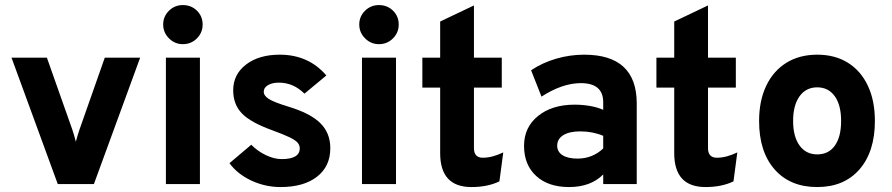

<svg xmlns="http://www.w3.org/2000/svg" viewBox="-20 -744 3606 776"><path d="M213.5 0 26.5 -511H169.5L272.5 -219.5Q276 -209 279.8 -196.2Q283.5 -183.5 286.5 -171Q290 -183.5 293.5 -196Q297 -208.5 301 -219.5L403.5 -511H546.5L359.5 0Z M719 -565.5Q686.5 -565.5 663 -589Q639.5 -612.5 639.5 -645Q639.5 -677.5 662.8 -700.5Q686 -723.5 719 -723.5Q753 -723.5 776 -700.8Q799 -678 799 -645Q799 -612 775.8 -588.8Q752.5 -565.5 719 -565.5ZM650.5 0V-511H788V0Z M1114 12Q1052 12 995.8 -14.2Q939.5 -40.5 907.5 -84.5L995.5 -159Q1021 -133 1054.5 -117Q1088 -101 1118.5 -101Q1191.5 -101 1191.5 -144.5Q1191.5 -157.5 1182.5 -167.8Q1173.5 -178 1149.5 -189.5Q1125.5 -201 1080.5 -217.5Q993 -249 957.8 -285.5Q922.5 -322 922.5 -379Q922.5 -443.5 974.5 -483.2Q1026.5 -523 1110.5 -523Q1227 -523 1299 -439L1210.5 -365.5Q1165.5 -410 1107.5 -410Q1080 -410 1063 -399.8Q1046 -389.5 1046 -373.5Q1046 -357 1066.5 -344Q1087 -331 1144 -313.5Q1234 -286.5 1274.5 -246.5Q1315 -206.5 1315 -145Q1315 -71.5 1261.2 -29.8Q1207.5 12 1114 12Z M1511.5 -565.5Q1479 -565.5 1455.5 -589Q1432 -612.5 1432 -645Q1432 -677.5 1455.2 -700.5Q1478.5 -723.5 1511.5 -723.5Q1545.5 -723.5 1568.5 -700.8Q1591.5 -678 1591.5 -645Q1591.5 -612 1568.2 -588.8Q1545 -565.5 1511.5 -565.5ZM1443 0V-511H1580.5V0Z M1885.5 12Q1759 12 1759 -125V-390H1687V-511H1759V-657L1895.5 -722V-511H2008V-390H1895.5V-145.5Q1895.5 -106.5 1931.5 -106.5Q1969.5 -106.5 2014 -128L1998.5 -11Q1951 12 1885.5 12Z M2280 12Q2195.5 12 2146.8 -33Q2098 -78 2098 -154.5Q2098 -229.5 2154.5 -275.2Q2211 -321 2302.5 -321Q2335 -321 2365.8 -315.5Q2396.5 -310 2418 -300V-330.5Q2418 -408 2327.5 -408Q2253 -408 2168.5 -353.5L2126.5 -460Q2172 -490.5 2227.8 -506.8Q2283.5 -523 2341 -523Q2553.5 -523 2553.5 -325.5V0H2418V-39Q2367.5 12 2280 12ZM2314 -103Q2374.5 -103 2418 -144V-195Q2375.5 -213 2325 -213Q2281.5 -213 2256.8 -197.8Q2232 -182.5 2232 -155Q2232 -130.5 2253.5 -116.8Q2275 -103 2314 -103Z M2831.5 12Q2705 12 2705 -125V-390H2633V-511H2705V-657L2841.5 -722V-511H2954V-390H2841.5V-145.5Q2841.5 -106.5 2877.5 -106.5Q2915.5 -106.5 2960 -128L2944.5 -11Q2897 12 2831.5 12Z M3283 12Q3173.5 12 3110.8 -59.2Q3048 -130.5 3048 -255Q3048 -337 3076.8 -397.2Q3105.5 -457.5 3158.2 -490.2Q3211 -523 3283 -523Q3354.5 -523 3406.8 -490.5Q3459 -458 3487.5 -397.8Q3516 -337.5 3516 -255Q3516 -131 3453.8 -59.5Q3391.5 12 3283 12ZM3283 -120Q3329 -120 3354.2 -155.5Q3379.5 -191 3379.5 -255Q3379.5 -319.5 3353.8 -355.2Q3328 -391 3283 -391Q3237.5 -391 3211.5 -354.8Q3185.5 -318.5 3185.5 -255Q3185.5 -192 3211.5 -156Q3237.5 -120 3283 -120Z"/></svg>

Font: Overpass ExtraBold
Style: Regular
Weight: 800
Designer: Delve Withrington, Dave Bailey, Thomas Jockin
Foundry: Delve Fonts LLC
Version: Version 4.000; ttfautohint (v1.8.3)